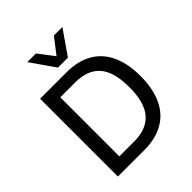

<svg xmlns="http://www.w3.org/2000/svg" viewBox="-250 -1079 1230 1230"><g transform="rotate(-45 365.0 -464.5)"><path d="M99 0V-705H338Q441 -705 512 -664.5Q583 -624 620 -545.5Q657 -467 657 -353Q657 -239 620 -160Q583 -81 511.5 -40.5Q440 0 338 0ZM197 -85H332Q443 -85 499.5 -149.5Q556 -214 556 -353Q556 -492 500 -556Q444 -620 332 -620H197ZM321 -765 207 -929H285L366 -823L448 -929H525L411 -765Z"/></g></svg>

Font: Nunito Sans 7pt SemiCondensed Medium
Style: Regular
Weight: 500
Width: 4
Designer: Vernon Adams
Foundry: Vernon Adams
Version: Version 3.101;gftools[0.9.27]